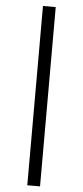

<svg xmlns="http://www.w3.org/2000/svg" viewBox="-66 -845 475 1098"><g transform="rotate(5 171.5 -295.5)"><path d="M134.8 219.7V-809.6H208V219.7Z"/></g></svg>

Font: GenEi M Gothic v2 Regular
Style: Regular
Weight: 400
Version: Version 2.0